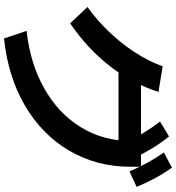

<svg xmlns="http://www.w3.org/2000/svg" viewBox="21 -880 895 978"><g transform="rotate(90 469.0 -390.5)"><path d="M697.3 -607.2 751.7 -546.1H306.6V-660.7H823.4L828.9 -653.9V-607.2Q828.9 -435.5 747.5 -296.2Q666.2 -156.9 518.2 -70.1Q370.2 16.8 175.5 37.1L136.7 -77.9Q303.1 -96.2 430.3 -168.1Q557.6 -240 627.4 -354.2Q697.3 -468.3 697.3 -607.2ZM317.3 -771.2 447.5 -749.7Q405.1 -616.4 316.6 -502.5Q228.1 -388.7 98.4 -299.7L15 -388.1Q82.3 -435.9 141.8 -498.1Q201.2 -560.3 246.7 -630.6Q292.1 -700.8 317.3 -771.2ZM598.6 -757.7 674.5 -803.5Q705.4 -765.5 731.4 -723.5Q757.4 -681.5 782.5 -629.6L703.6 -587.1Q678.1 -638.3 653.3 -678.6Q628.6 -718.9 598.6 -757.7ZM756.1 -777.2 833.2 -818.4Q862.6 -777.8 885.8 -734.7Q909.1 -691.7 931.5 -638.4L852.6 -602Q830.7 -653.6 807.7 -695Q784.7 -736.3 756.1 -777.2Z"/></g></svg>

Font: Pretendard JP Variable
Style: Regular
Weight: 400
Designer: Base glyphs from Inter by Rasmus Andersson; Hangul glyphs from Noto Sans CJK(Source Han Sans) by Jang Soo-young and Kang
Foundry: Kil Hyung-jin
Version: Version 1.307;Glyphs 3.2 (3192)